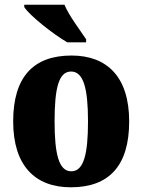

<svg xmlns="http://www.w3.org/2000/svg" viewBox="-20 -786 605 816"><path d="M266 -606H346V-619C321 -657 272 -721 254 -766H83V-756C105 -721 204 -642 266 -606ZM281 10C444 10 529 -82 529 -270C529 -458 436 -550 284 -550C121 -550 36 -458 36 -270C36 -82 129 10 281 10ZM283 -58C230 -58 212 -131 212 -270C212 -410 229 -482 282 -482C335 -482 354 -410 354 -270C354 -131 336 -58 283 -58Z"/></svg>

Font: Noto Serif Khmer Condensed Black
Style: Regular
Weight: 900
Width: 3
Designer: Danh Hong and the Monotype Design Team
Foundry: Monotype Imaging Inc.
Version: Version 2.004